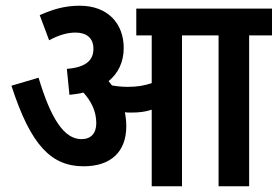

<svg xmlns="http://www.w3.org/2000/svg" viewBox="-20 -652 972 672"><path d="M422 -210C422 -228 420 -244 417 -259C424 -258 432 -258 439 -258C464 -258 487 -260 511 -268V0H617V-528H745V0H852V-528H932V-622H457V-528H511V-361C484 -352 459 -348 427 -348C407 -348 389 -350 372 -353C368 -358 364 -363 360 -368C393 -395 413 -434 413 -484C413 -570 357 -632 259 -632C202 -632 160 -617 119 -599L152 -511C183 -528 214 -538 244 -538C283 -538 307 -519 307 -481C307 -440 279 -416 214 -411L223 -320C240 -322 257 -324 272 -328C299 -298 317 -263 317 -221C317 -185 298 -165 265 -165C203 -165 157 -240 115 -380L20 -352C88 -142 160 -70 273 -70C367 -70 422 -120 422 -210Z"/></svg>

Font: Noto Sans Devanagari UI Condensed SemiBold
Style: Regular
Weight: 600
Width: 3
Designer: Jelle Bosma - Monotype Design Team
Foundry: Monotype Imaging Inc.
Version: Version 2.003